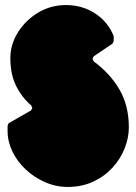

<svg xmlns="http://www.w3.org/2000/svg" viewBox="-20 -730 540 760"><path d="M248 10Q201 10 158 -9Q115 -28 81.5 -59.5Q48 -91 29 -130.5Q10 -170 10 -212V-232L14 -242L103 -293L108 -303L103 -313Q66 -345 43.5 -390.5Q21 -436 21 -500Q21 -554 51 -602Q81 -650 131 -680Q181 -710 241 -710Q306 -710 357 -676.5Q408 -643 430 -587V-567L425 -557L351 -507L346 -497L351 -487Q417 -438 453.5 -374.5Q490 -311 490 -226Q490 -185 473.5 -143Q457 -101 425.5 -66.5Q394 -32 349 -11Q304 10 248 10Z"/></svg>

Font: GTL001
Style: Regular
Weight: 400
Designer: Eli Heuer
Foundry: GTL Type Label
Version: Version 0.100; ttfautohint (v1.8.4.7-5d5b)